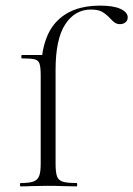

<svg xmlns="http://www.w3.org/2000/svg" viewBox="-20 -664 475 684"><path d="M435 -602Q435 -591 427 -584.5Q419 -578 407 -578Q397 -578 389.5 -583Q382 -588 373 -598Q359 -613 344.5 -621.5Q330 -630 304 -630Q247 -630 212.5 -577.5Q178 -525 178 -415V-81Q178 -50 183 -36Q188 -22 203 -17Q218 -12 253 -12Q255 -12 255 -6Q255 0 253 0L201 -1Q184 -2 149 -2L90 -1Q76 0 54 0Q51 0 51 -6Q51 -12 54 -12Q85 -12 99.5 -17.5Q114 -23 119.5 -37Q125 -51 125 -81V-394Q125 -526 179.5 -585Q234 -644 336 -644Q385 -644 410 -632Q435 -620 435 -602ZM150 -468 125 -394Q125 -424 121 -436.5Q117 -449 104 -452.5Q91 -456 58 -456Q56 -456 56 -462Q56 -468 58 -468Z"/></svg>

Font: Cormorant Unicase Light
Style: Regular
Weight: 300
Designer: Christian Thalmann (Catharsis Fonts)
Foundry: Catharsis Fonts
Version: Version 4.000